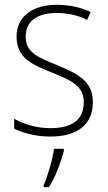

<svg xmlns="http://www.w3.org/2000/svg" viewBox="-20 -610 449 800"><path d="M367 -184C367 -278 296 -305 215 -340C137 -372 87 -391 87 -458C87 -522 136 -556 216 -556C262 -556 310 -545 343 -527L358 -560C320 -578 272 -590 217 -590C112 -590 49 -538 49 -458C49 -368 113 -341 198 -307C277 -275 329 -252 329 -184C329 -116 287 -76 190 -76C135 -76 82 -91 39 -115V-74C73 -57 126 -41 190 -41C307 -41 367 -95 367 -184ZM246 18V10H205C200 52 177 129 162 162V170H184C212 125 234 66 246 18Z"/></svg>

Font: Noto Sans Tamil UI SemiCondensed ExtraLight
Style: Regular
Weight: 200
Width: 4
Designer: Jelle Bosma - Monotype Design Team
Foundry: Monotype Imaging Inc.
Version: Version 2.004